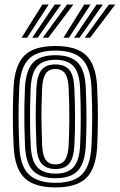

<svg xmlns="http://www.w3.org/2000/svg" viewBox="-20 -810 524 839"><path d="M222.4 9Q129.7 9 86.9 -32.7Q44.2 -74.3 39.6 -170.2Q37.3 -220.1 36.6 -263.3Q35.8 -306.4 36.6 -347.3Q37.3 -388.2 39.4 -430.5Q44.5 -524.8 86.3 -566.9Q128.1 -609 222.4 -609Q315.8 -609 357.8 -567Q399.9 -525 404.5 -430.2Q408 -354.3 407.8 -293.2Q407.6 -232.2 404.7 -170.1Q399.7 -74.2 357.3 -32.6Q314.8 9 222.4 9ZM222.4 -11.1Q303.2 -11.1 339.2 -48.9Q375.3 -86.7 379.7 -171.4Q382.7 -233 382.9 -292.1Q383.1 -351.2 379.6 -429.2Q375.6 -513.1 339.5 -551Q303.5 -588.9 222.4 -588.9Q141.1 -588.9 104.9 -551.1Q68.7 -513.3 64.3 -428.5Q62.5 -391 61.6 -351.7Q60.8 -312.5 61.4 -268.1Q62.1 -223.7 64.5 -170.4Q68.7 -82.1 107.5 -46.6Q146.2 -11.1 222.4 -11.1ZM222.4 -31.2Q157.7 -31.2 125.3 -62.9Q92.9 -94.7 89.2 -173.4Q87.3 -217.5 86.6 -261Q85.9 -304.5 86.5 -346.1Q87.2 -387.8 89 -426.3Q93.1 -501.5 123.4 -535.2Q153.8 -568.8 222.4 -568.8Q287 -568.8 319 -537.2Q351 -505.7 354.6 -429.1Q356.8 -379.7 357.5 -336.5Q358.2 -293.2 357.5 -253.4Q356.9 -213.6 355 -174.4Q351.1 -97 320.1 -64.1Q289.2 -31.2 222.4 -31.2ZM222.4 -51.3Q276.1 -51.3 301.4 -79.8Q326.7 -108.3 330.1 -175.2Q332.6 -226.9 332.9 -289.6Q333.2 -352.2 329.9 -425.9Q326.8 -493.1 301 -520.9Q275.3 -548.7 222.4 -548.7Q168.3 -548.7 143 -520.3Q117.7 -492 114 -425.5Q112.4 -391.6 111.7 -352.3Q110.9 -313.1 111.4 -268.6Q111.9 -224.1 114.2 -174.2Q117.4 -106.5 143.6 -78.9Q169.8 -51.3 222.4 -51.3ZM222.4 -71.5Q182 -71.5 161.9 -95Q141.8 -118.5 139.2 -175.4Q137.2 -220.7 136.5 -261.9Q135.8 -303.1 136.5 -343.1Q137.2 -383.1 139 -424.4Q142 -480.3 161.3 -504.4Q180.7 -528.5 222.4 -528.5Q261.8 -528.5 282.1 -505.6Q302.3 -482.7 304.9 -425.2Q307.9 -356.8 308 -295.1Q308 -233.4 305.1 -176.2Q302.3 -119.7 282.8 -95.6Q263.3 -71.5 222.4 -71.5ZM222.4 -91.6Q251.9 -91.6 264.9 -112.3Q278 -133.1 280.1 -177.5Q282.7 -231 283 -290.3Q283.3 -349.6 280 -424Q278.2 -467.8 264.8 -488.1Q251.5 -508.4 222.4 -508.4Q192.5 -508.4 179.4 -487.9Q166.3 -467.3 163.9 -423.1Q162.1 -383.3 161.5 -345.1Q160.8 -307 161.5 -265.9Q162.1 -224.9 164.1 -176.2Q166.1 -130.4 180.1 -111Q194.2 -91.6 222.4 -91.6ZM74.3 -645 165.2 -790.3H192.9L98.2 -645ZM120.7 -645 219.1 -790.3H246.9L144.5 -645ZM167 -645 273 -790.3H300.8L191 -645ZM257.1 -645 348 -790.3H375.8L281 -645ZM303.6 -645 402 -790.3H429.7L327.4 -645ZM349.9 -645 455.9 -790.3H483.7L373.9 -645Z"/></svg>

Font: Big Shoulders Inline Thin
Style: Regular
Weight: 100
Designer: Patric King
Foundry: XO Type Co
Version: Version 2.002